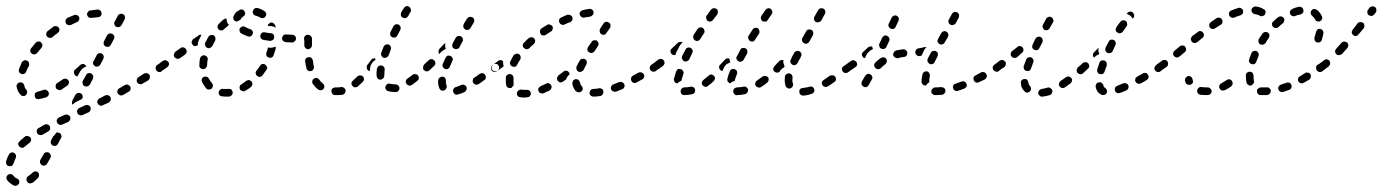

<svg xmlns="http://www.w3.org/2000/svg" viewBox="-52 -297 4494 624"><path d="M-16 269Q-21 268 -25 270Q-27 272 -29 274Q-30 276 -31 278Q-31 281 -31 283Q-30 286 -29 288Q-25 294 -18 299Q-13 303 -7 306Q-4 307 -2 307Q1 307 3 306Q5 305 7 303Q9 301 10 299Q12 294 10 289Q8 285 3 283Q-4 280 -8 274Q-11 270 -16 269ZM36 279Q35 282 34 284Q34 286 34 289Q35 291 36 293Q39 298 44 299Q49 299 54 297Q63 290 72 281Q75 277 75 272Q75 267 72 263Q68 260 63 260Q58 260 54 264Q47 271 39 276Q37 277 36 279ZM0 212Q0 209 0 207Q-1 205 -3 203Q-4 201 -6 200Q-11 197 -16 199Q-21 201 -23 205Q-29 216 -32 227Q-33 230 -32 232Q-32 235 -31 237Q-30 239 -28 241Q-26 242 -23 243Q-18 244 -14 242Q-9 239 -8 234Q-5 225 -1 217Q0 214 0 212ZM78 232Q80 237 84 240Q89 242 94 241Q99 239 101 235L112 216Q114 212 113 207Q111 202 107 199Q102 197 97 198Q92 199 90 204L79 223Q77 227 78 232ZM49 159Q50 154 47 150Q43 146 38 145Q33 144 29 147Q20 154 12 162Q8 165 7 170Q7 175 11 179Q12 181 14 182Q17 183 19 183Q22 184 24 183Q26 182 28 180Q35 174 44 167Q48 164 49 159ZM113 164Q113 166 113 168Q114 171 116 173Q117 175 119 176Q124 178 129 177Q134 175 136 171L146 152Q148 150 148 147Q148 145 147 142Q147 140 145 138Q144 136 141 135Q139 134 137 134Q134 133 132 134Q131 134 131 134Q131 134 130 135Q128 139 125 142Q123 145 121 146L114 159Q113 161 113 164ZM111 123Q112 118 110 114Q109 111 107 110Q105 108 102 107Q100 107 98 107Q95 107 93 108Q83 114 74 119Q69 121 68 126Q66 131 69 136Q70 138 72 140Q74 141 77 142Q79 142 81 142Q84 142 86 141Q95 136 105 130Q109 128 111 123ZM176 92Q178 87 176 82Q173 77 168 76Q164 74 159 76L139 85Q135 87 133 92Q131 97 134 102Q136 107 141 108Q145 110 150 108L170 99Q174 96 176 92ZM240 65Q241 63 242 61Q243 58 243 56Q243 53 242 51Q239 46 235 45Q230 43 225 45L206 54Q203 55 202 57Q200 59 199 61Q198 64 198 66Q199 69 200 71Q202 76 207 77Q212 79 216 77L236 68Q238 67 240 65ZM305 33Q307 31 308 28Q309 26 308 24Q308 21 307 19Q305 14 300 13Q295 11 290 13L271 23Q269 24 267 26Q266 28 265 30Q264 33 264 35Q264 37 266 40Q268 44 273 46Q278 48 282 45L302 36Q304 35 305 33ZM182 35Q182 33 183 30L193 11Q196 7 201 5Q206 4 210 6Q212 7 214 9Q216 11 216 14Q217 16 217 18Q217 21 215 23L214 25L196 34Q190 37 185 42Q185 42 184 43Q183 43 183 42Q183 41 182 40Q182 38 182 35ZM103 16Q105 14 106 12Q107 10 107 7Q107 5 106 3Q104 -2 99 -4Q95 -7 90 -5Q79 -1 70 1Q68 1 66 3Q64 4 62 6Q61 8 61 11Q60 13 61 16Q61 18 62 20Q64 22 66 24Q68 25 70 25Q73 26 75 25Q86 23 99 19Q101 18 103 16ZM19 14Q21 15 23 15Q26 15 28 15Q30 14 32 12Q36 9 36 3Q37 -2 33 -6Q28 -11 27 -20Q25 -25 21 -28Q17 -30 12 -29Q9 -29 7 -27Q5 -26 4 -24Q2 -22 2 -19Q2 -17 2 -15Q5 1 15 11Q16 13 19 14ZM372 -6Q374 -11 371 -16Q370 -18 368 -19Q366 -21 364 -22Q361 -22 359 -22Q357 -22 354 -21L336 -10Q331 -8 330 -3Q328 2 331 7Q332 9 334 10Q336 12 338 13Q340 13 343 13Q345 13 348 12L366 1Q371 -1 372 -6ZM172 -27Q173 -32 170 -36Q168 -38 166 -40Q164 -41 162 -41Q159 -42 157 -41Q154 -41 152 -39Q143 -33 134 -27Q130 -25 129 -20Q128 -14 130 -10Q133 -6 138 -5Q143 -3 148 -6Q157 -12 167 -19Q171 -22 172 -27ZM216 -29Q216 -27 217 -25Q217 -22 219 -20Q220 -18 223 -17Q227 -15 232 -16Q237 -18 240 -22L250 -41Q251 -43 251 -46Q251 -48 251 -51Q250 -53 248 -55Q247 -57 244 -58Q240 -61 235 -59Q230 -58 228 -53L217 -34Q216 -32 216 -29ZM435 -44Q436 -49 434 -54Q432 -56 430 -57Q428 -59 426 -59Q423 -60 421 -59Q418 -59 416 -58Q407 -52 398 -46Q394 -44 393 -39Q391 -34 394 -29Q395 -27 397 -26Q399 -24 402 -24Q404 -23 407 -23Q409 -24 411 -25Q421 -31 430 -36Q434 -39 435 -44ZM216 -74Q221 -78 228 -81Q229 -81 229 -81Q229 -82 228 -83Q227 -84 226 -85Q223 -89 217 -89Q212 -89 209 -86Q201 -78 192 -71Q191 -69 189 -67Q188 -65 188 -62Q188 -60 189 -58Q190 -55 191 -53Q193 -51 195 -50Q197 -49 200 -49L208 -64Q211 -69 216 -74ZM9 -68Q9 -65 10 -63Q11 -61 13 -59Q15 -58 17 -57Q22 -55 26 -57Q31 -59 33 -64Q36 -73 42 -83Q43 -85 43 -88Q43 -90 42 -93Q42 -95 40 -97Q38 -99 36 -100Q32 -102 27 -101Q22 -99 19 -95Q14 -83 10 -73Q9 -70 9 -68ZM480 -75Q481 -80 478 -84Q477 -86 475 -88Q473 -89 470 -89Q468 -90 465 -89Q463 -89 461 -87L459 -86Q454 -83 454 -78Q453 -73 456 -68Q457 -66 459 -65Q461 -64 464 -63Q466 -63 469 -63Q471 -64 473 -65L475 -67Q479 -70 480 -75ZM250 -94Q250 -91 251 -89Q251 -87 253 -85Q255 -83 257 -82Q261 -79 266 -81Q271 -82 274 -87L284 -106Q285 -108 285 -110Q285 -113 285 -115Q284 -118 282 -120Q281 -121 279 -123Q274 -125 269 -124Q264 -122 262 -117L252 -98Q251 -96 250 -94ZM46 -131Q47 -126 51 -123Q53 -121 55 -121Q58 -120 60 -120Q63 -121 65 -122Q67 -123 69 -125Q75 -133 83 -142Q84 -143 85 -146Q86 -148 86 -151Q86 -153 84 -155Q83 -158 82 -159Q78 -163 73 -162Q67 -162 64 -158Q56 -149 49 -140Q46 -136 46 -131ZM285 -153Q287 -148 291 -146Q293 -145 296 -145Q298 -144 301 -145Q303 -146 305 -147Q307 -149 308 -151L318 -170Q321 -175 319 -180Q318 -184 313 -187Q311 -188 308 -188Q306 -189 304 -188Q301 -187 299 -186Q297 -184 296 -182L286 -163Q284 -158 285 -153ZM98 -187Q98 -182 101 -178Q103 -176 105 -175Q107 -174 110 -174Q112 -174 115 -174Q117 -175 119 -177Q127 -184 136 -190Q140 -193 141 -198Q142 -203 139 -207Q135 -212 130 -212Q125 -213 121 -210Q112 -203 103 -196Q99 -193 98 -187ZM319 -223Q319 -220 320 -218Q320 -215 322 -213Q323 -211 326 -210Q330 -208 335 -209Q340 -211 343 -215L353 -234Q354 -236 354 -239Q355 -241 354 -243Q353 -246 352 -248Q350 -250 348 -251Q346 -252 343 -252Q341 -253 339 -252Q336 -251 334 -250Q332 -248 331 -246L321 -227Q319 -225 319 -223ZM161 -231Q160 -226 162 -222Q164 -217 169 -216Q174 -214 179 -216Q188 -221 198 -225Q203 -227 205 -232Q207 -237 205 -242Q203 -246 198 -248Q193 -250 189 -248Q178 -244 167 -239Q163 -236 161 -231ZM237 -262Q235 -260 234 -258Q232 -256 231 -254Q231 -252 231 -249Q232 -244 236 -241Q240 -238 246 -239Q256 -240 266 -241Q272 -241 275 -245Q279 -249 278 -254Q278 -256 277 -259Q276 -261 274 -263Q273 -264 270 -265Q268 -266 265 -266Q254 -265 242 -263Q239 -263 237 -262Z M693 17Q696 16 698 15Q700 14 701 12Q703 10 704 8Q704 5 704 3Q704 -2 700 -6Q695 -9 690 -8Q686 -8 682 -8Q677 -8 673 -8Q670 -9 668 -8Q666 -7 664 -6Q662 -4 660 -2Q659 0 659 2Q658 8 661 12Q665 16 670 16Q676 17 682 17Q688 17 693 17ZM768 -23Q769 -28 766 -32Q764 -34 762 -35Q760 -36 757 -37Q755 -37 753 -36Q750 -36 748 -34Q740 -28 733 -23Q730 -22 729 -20Q727 -18 727 -16Q726 -13 727 -11Q727 -8 728 -6Q731 -2 736 -1Q741 1 745 -2Q755 -7 763 -14Q768 -18 768 -23ZM627 -6Q632 -6 636 -9Q639 -13 640 -18Q640 -23 637 -27Q631 -33 627 -41Q625 -46 620 -47Q615 -49 610 -47Q608 -46 606 -44Q605 -42 604 -40Q603 -37 603 -35Q604 -32 605 -30Q610 -19 618 -10Q621 -6 627 -6ZM816 -79Q814 -84 810 -87Q808 -88 806 -89Q803 -89 801 -89Q798 -88 796 -87Q794 -85 793 -83Q788 -75 782 -68Q778 -63 779 -58Q780 -53 784 -50Q786 -48 788 -48Q790 -47 793 -47Q795 -48 798 -49Q800 -50 801 -52Q808 -61 814 -70Q817 -74 816 -79ZM497 -87Q498 -92 495 -96Q493 -98 491 -99Q489 -101 487 -101Q484 -102 482 -101Q479 -100 477 -99Q467 -91 461 -87Q459 -86 457 -84Q456 -82 456 -79Q455 -77 456 -74Q456 -72 458 -70Q461 -66 466 -65Q471 -64 475 -67Q481 -71 492 -79Q496 -82 497 -87ZM599 -76Q602 -73 607 -72Q612 -72 616 -75Q620 -79 621 -84Q621 -93 623 -103Q624 -108 621 -112Q618 -116 613 -117Q611 -118 608 -117Q606 -117 604 -115Q602 -114 600 -112Q599 -110 598 -107Q596 -97 596 -86Q595 -80 599 -76ZM553 -124Q554 -126 555 -128Q555 -131 554 -133Q554 -136 552 -138Q549 -142 544 -143Q539 -144 535 -141L518 -129Q516 -127 515 -125Q514 -123 513 -120Q513 -118 513 -116Q514 -113 515 -111Q517 -109 519 -108Q521 -106 524 -106Q526 -106 529 -106Q531 -107 533 -108L550 -120Q552 -122 553 -124ZM844 -142Q844 -144 843 -146Q840 -144 836 -143Q830 -141 823 -142Q821 -142 819 -143Q817 -134 814 -126Q813 -123 813 -121Q813 -119 814 -116Q815 -114 817 -112Q819 -111 822 -110Q826 -108 831 -110Q836 -113 837 -117Q841 -128 844 -138Q844 -140 844 -142ZM615 -149Q616 -144 621 -142Q626 -139 630 -141Q635 -143 638 -147Q642 -156 647 -164Q649 -169 648 -174Q647 -179 643 -182Q638 -184 633 -183Q628 -182 625 -177Q620 -168 615 -158Q613 -154 615 -149ZM581 -147Q576 -148 573 -153Q572 -155 571 -157Q571 -159 571 -162Q571 -164 573 -166Q574 -169 576 -170L591 -180L593 -182Q595 -183 598 -184Q600 -184 603 -184Q599 -176 595 -168Q592 -162 591 -155Q591 -153 591 -150Q586 -147 581 -147ZM958 -162Q961 -166 962 -171Q962 -173 961 -176Q960 -178 958 -180Q956 -182 954 -183Q952 -183 949 -184H948Q943 -184 939 -180Q936 -176 936 -171Q936 -169 937 -166Q938 -164 939 -162Q941 -160 943 -159Q946 -159 948 -159H949Q954 -158 958 -162ZM902 -160Q904 -161 906 -163Q908 -164 909 -167Q910 -169 910 -171Q910 -177 907 -180Q903 -184 898 -184L878 -185Q875 -185 873 -185Q871 -184 869 -182Q867 -180 866 -178Q865 -176 865 -173Q864 -168 868 -164Q871 -161 877 -160L897 -159Q900 -159 902 -160ZM830 -165Q833 -166 835 -167Q837 -169 838 -171Q839 -173 839 -175Q840 -181 837 -185Q833 -189 828 -189Q818 -190 808 -192Q803 -193 799 -190Q795 -187 794 -181Q794 -179 794 -177Q795 -174 796 -172Q798 -170 800 -169Q802 -168 805 -167Q815 -166 825 -164Q828 -164 830 -165ZM763 -179Q768 -182 769 -187Q770 -189 770 -192Q770 -194 769 -196Q767 -198 766 -200Q764 -202 761 -202Q751 -206 744 -210Q740 -212 735 -211Q730 -209 727 -204Q725 -200 727 -195Q728 -190 733 -188Q742 -183 753 -179Q758 -177 763 -179ZM655 -210Q655 -205 658 -202Q662 -198 667 -198Q672 -198 676 -202Q683 -208 690 -214Q691 -215 691 -215Q692 -216 692 -216Q688 -220 686 -225Q684 -231 684 -237Q681 -237 679 -236Q676 -235 675 -234Q666 -227 659 -219Q655 -216 655 -210ZM822 -220Q824 -222 826 -223Q831 -225 836 -222Q840 -220 842 -215Q844 -211 845 -207Q844 -207 843 -208Q837 -211 831 -212Q824 -212 818 -213Q818 -214 819 -215Q819 -216 819 -216Q820 -219 822 -220ZM707 -234Q705 -239 707 -244Q710 -251 715 -257Q720 -261 727 -265Q731 -267 736 -266Q741 -264 743 -259Q745 -257 745 -255Q745 -252 744 -250Q743 -247 742 -246Q740 -244 738 -243Q732 -239 730 -234Q730 -234 729 -233Q729 -233 729 -232Q729 -232 728 -232Q723 -230 718 -227Q717 -227 716 -227Q715 -227 714 -228Q709 -229 707 -234ZM775 -269Q771 -266 770 -261Q768 -256 771 -252Q774 -247 779 -246Q787 -244 794 -240Q796 -239 798 -238Q801 -238 803 -238Q806 -239 808 -240Q810 -242 811 -244Q813 -246 813 -248Q813 -251 813 -253Q812 -256 811 -258Q809 -260 807 -261Q797 -268 785 -271Q779 -272 775 -269Z M1061 11Q1064 10 1066 9Q1068 7 1069 5Q1070 3 1071 1Q1071 -2 1071 -4Q1070 -9 1065 -12Q1061 -15 1056 -14Q1051 -13 1047 -13Q1042 -13 1038 -13Q1036 -13 1033 -12Q1031 -11 1029 -10Q1027 -8 1026 -6Q1025 -4 1025 -1Q1025 4 1028 8Q1031 12 1037 12Q1041 12 1047 12Q1054 12 1061 11ZM1464 -5Q1466 -10 1464 -15Q1462 -19 1457 -21Q1452 -23 1447 -21Q1437 -16 1429 -14Q1427 -13 1425 -12Q1423 -10 1422 -8Q1421 -6 1420 -3Q1420 -1 1421 1Q1422 6 1426 9Q1431 12 1436 10Q1446 8 1458 2Q1462 0 1464 -5ZM1229 2Q1229 3 1229 2Q1232 2 1235 2Q1238 2 1240 1Q1242 -1 1243 -2Q1245 -4 1246 -7Q1246 -9 1246 -12Q1246 -14 1245 -16Q1243 -19 1241 -20Q1240 -22 1237 -22Q1235 -23 1232 -23Q1231 -23 1230 -23Q1222 -23 1216 -25Q1211 -26 1207 -24Q1202 -21 1201 -16Q1199 -11 1202 -7Q1204 -2 1209 -1Q1218 2 1229 2Q1229 2 1229 2ZM1383 -3Q1378 -5 1376 -10Q1371 -21 1372 -37Q1373 -42 1377 -45Q1381 -48 1386 -48Q1388 -48 1390 -47Q1393 -46 1394 -44Q1396 -42 1397 -39Q1397 -37 1397 -35Q1397 -25 1399 -20Q1399 -19 1400 -17Q1400 -16 1400 -14Q1399 -12 1398 -9Q1397 -7 1396 -6Q1394 -4 1393 -4Q1388 -1 1383 -3ZM987 -4Q989 -3 991 -4Q994 -4 996 -5Q998 -7 1000 -9Q1003 -13 1002 -18Q1001 -23 997 -26Q990 -31 985 -39Q982 -43 977 -44Q972 -44 968 -41Q963 -38 963 -33Q962 -28 965 -24Q972 -14 982 -6Q984 -5 987 -4ZM1130 -35Q1131 -37 1131 -40Q1131 -42 1130 -45Q1129 -47 1127 -49Q1124 -52 1118 -52Q1113 -52 1110 -49Q1102 -41 1095 -35Q1091 -32 1090 -27Q1090 -22 1093 -18Q1095 -16 1097 -15Q1099 -13 1102 -13Q1104 -13 1107 -14Q1109 -14 1111 -16Q1119 -23 1127 -31Q1129 -33 1130 -35ZM1308 -38Q1309 -40 1309 -42Q1309 -45 1309 -47Q1308 -50 1306 -52Q1303 -56 1298 -56Q1293 -57 1289 -54Q1280 -47 1273 -42Q1268 -39 1267 -34Q1266 -29 1269 -24Q1271 -22 1273 -21Q1275 -19 1277 -19Q1280 -19 1282 -19Q1285 -20 1287 -21Q1295 -27 1304 -34Q1306 -36 1308 -38ZM1525 -39Q1526 -41 1527 -44Q1527 -46 1527 -49Q1526 -51 1525 -53Q1522 -58 1517 -59Q1512 -60 1507 -57Q1498 -50 1490 -45Q1488 -44 1486 -42Q1485 -40 1485 -37Q1484 -35 1484 -32Q1485 -30 1486 -28Q1489 -23 1494 -22Q1499 -21 1504 -24Q1512 -29 1521 -36Q1523 -37 1525 -39ZM1176 -41Q1180 -38 1186 -38Q1188 -39 1190 -40Q1192 -41 1194 -43Q1196 -45 1196 -47Q1197 -49 1197 -52Q1197 -60 1198 -70Q1199 -75 1196 -79Q1192 -84 1187 -84Q1185 -85 1182 -84Q1180 -83 1178 -82Q1176 -80 1175 -78Q1174 -76 1173 -74Q1171 -61 1172 -50Q1173 -45 1176 -41ZM1570 -75Q1571 -80 1568 -84Q1567 -86 1565 -88Q1563 -89 1560 -89Q1558 -90 1555 -89Q1553 -89 1551 -87L1549 -86Q1545 -83 1544 -78Q1543 -73 1546 -68Q1547 -66 1549 -65Q1552 -64 1554 -63Q1557 -63 1559 -63Q1561 -64 1563 -65L1565 -67Q1569 -70 1570 -75ZM1363 -92Q1363 -97 1359 -101Q1357 -103 1355 -104Q1353 -105 1350 -105Q1348 -105 1345 -104Q1343 -103 1341 -101Q1334 -94 1326 -87Q1325 -85 1324 -83Q1323 -80 1323 -78Q1323 -75 1323 -73Q1324 -71 1326 -69Q1330 -65 1335 -65Q1340 -65 1344 -69Q1351 -76 1359 -83Q1363 -87 1363 -92ZM945 -71Q947 -69 949 -68Q951 -66 953 -66Q956 -65 958 -66Q961 -66 963 -68Q965 -69 966 -71Q968 -73 968 -76Q969 -78 968 -81Q966 -90 965 -100Q964 -103 963 -105Q962 -107 960 -109Q958 -110 956 -111Q953 -112 951 -111Q946 -111 942 -107Q939 -103 940 -97Q941 -86 944 -76Q944 -73 945 -71ZM1155 -89Q1159 -95 1164 -100Q1167 -101 1169 -103Q1168 -105 1167 -106Q1167 -107 1167 -107Q1166 -108 1165 -108Q1164 -108 1163 -107Q1160 -107 1158 -106Q1156 -105 1155 -103Q1148 -94 1142 -86Q1139 -82 1140 -77Q1140 -72 1144 -68Q1145 -68 1147 -67Q1148 -66 1150 -66Q1150 -71 1151 -77Q1152 -83 1155 -89ZM1386 -85Q1386 -82 1387 -80Q1388 -77 1390 -76Q1392 -74 1394 -73Q1399 -71 1403 -73Q1408 -75 1410 -80Q1414 -89 1418 -99Q1421 -103 1419 -108Q1417 -113 1412 -115Q1410 -116 1407 -116Q1405 -117 1403 -116Q1400 -115 1399 -113Q1397 -111 1396 -109Q1391 -99 1387 -89Q1386 -87 1386 -85ZM1188 -116Q1190 -111 1195 -109Q1197 -109 1199 -109Q1202 -109 1204 -110Q1206 -111 1208 -113Q1210 -114 1211 -117Q1214 -126 1218 -136Q1220 -141 1218 -145Q1216 -150 1212 -152Q1207 -154 1202 -152Q1197 -150 1195 -146Q1191 -135 1187 -125Q1185 -121 1188 -116ZM1390 -153Q1391 -154 1393 -155Q1394 -156 1396 -157Q1396 -155 1395 -154Q1394 -147 1396 -140Q1397 -139 1397 -138Q1396 -137 1395 -137Q1388 -134 1383 -129Q1379 -126 1376 -121Q1373 -124 1373 -129Q1373 -134 1376 -138Q1383 -145 1390 -153ZM1418 -146Q1419 -141 1424 -139Q1429 -136 1434 -138Q1439 -139 1441 -143L1451 -162Q1454 -166 1452 -171Q1451 -176 1446 -179Q1442 -181 1437 -180Q1432 -179 1429 -174L1419 -156Q1417 -151 1418 -146ZM941 -141Q944 -137 949 -137Q952 -137 954 -138Q956 -139 958 -141Q960 -143 961 -145Q962 -148 962 -150Q962 -160 962 -171Q962 -176 958 -180Q954 -184 949 -184Q944 -184 940 -180Q937 -176 937 -171Q937 -159 937 -150Q937 -144 941 -141ZM1216 -188Q1216 -185 1216 -183Q1217 -181 1219 -179Q1220 -177 1223 -176Q1227 -174 1232 -175Q1237 -177 1239 -181Q1244 -190 1249 -200Q1251 -204 1250 -209Q1248 -214 1244 -217Q1239 -219 1234 -218Q1229 -216 1227 -212Q1222 -202 1217 -193Q1216 -190 1216 -188ZM1454 -214Q1453 -212 1454 -209Q1454 -207 1456 -205Q1457 -203 1460 -201Q1464 -199 1469 -200Q1474 -201 1477 -206L1488 -224Q1490 -228 1489 -233Q1488 -238 1483 -241Q1481 -242 1479 -242Q1476 -243 1474 -242Q1472 -242 1470 -240Q1468 -239 1466 -237L1455 -219Q1454 -216 1454 -214ZM1258 -266Q1258 -267 1258 -267L1261 -271Q1263 -275 1268 -277Q1273 -278 1278 -275Q1282 -272 1283 -267Q1285 -263 1282 -258L1274 -244Q1271 -240 1266 -238Q1261 -237 1257 -240Q1254 -241 1253 -243Q1251 -245 1251 -247Q1250 -250 1251 -252Q1251 -255 1252 -257L1257 -265Q1257 -266 1258 -266Z M1662 19Q1664 19 1667 18Q1669 17 1670 15Q1672 13 1673 11Q1674 9 1673 6Q1673 1 1669 -2Q1665 -6 1660 -5Q1656 -5 1653 -5Q1647 -5 1642 -6Q1637 -6 1633 -3Q1629 0 1628 5Q1628 8 1628 10Q1629 13 1631 15Q1632 16 1634 18Q1637 19 1639 19Q1645 20 1653 20Q1657 20 1662 19ZM1907 9Q1910 5 1909 0Q1909 -2 1908 -4Q1906 -7 1904 -8Q1902 -9 1900 -10Q1897 -11 1895 -10Q1885 -8 1876 -8Q1874 -8 1871 -7Q1869 -6 1867 -4Q1866 -2 1865 0Q1864 3 1864 5Q1864 10 1868 14Q1872 17 1877 17Q1888 17 1899 15Q1904 14 1907 9ZM1740 -11Q1742 -16 1739 -20Q1738 -22 1736 -24Q1734 -25 1732 -26Q1730 -27 1727 -27Q1725 -26 1723 -25Q1714 -21 1705 -17Q1703 -16 1701 -14Q1699 -12 1698 -10Q1697 -8 1697 -5Q1697 -3 1698 -1Q1700 4 1705 6Q1710 8 1715 6Q1724 2 1734 -3Q1739 -6 1740 -11ZM1820 0Q1822 1 1825 2Q1827 3 1829 3Q1832 3 1834 2Q1836 1 1838 0Q1842 -4 1842 -9Q1842 -14 1838 -18Q1834 -22 1833 -29Q1833 -31 1831 -33Q1830 -36 1828 -37Q1826 -39 1824 -39Q1822 -40 1819 -40Q1817 -39 1814 -38Q1812 -37 1811 -35Q1809 -33 1809 -31Q1808 -28 1808 -26Q1809 -18 1812 -12Q1815 -5 1820 0ZM1977 -14Q1979 -18 1977 -23Q1976 -26 1974 -27Q1972 -29 1970 -30Q1968 -31 1965 -31Q1963 -31 1960 -30Q1951 -26 1942 -23Q1939 -22 1937 -20Q1936 -19 1935 -17Q1934 -14 1933 -12Q1933 -9 1934 -7Q1936 -2 1941 0Q1945 2 1950 1Q1960 -3 1970 -7Q1975 -9 1977 -14ZM1598 -13Q1593 -16 1593 -21Q1592 -27 1592 -34Q1592 -39 1592 -45Q1592 -50 1596 -53Q1600 -57 1605 -56Q1611 -56 1614 -52Q1617 -48 1617 -43Q1617 -38 1617 -34Q1617 -29 1617 -25Q1618 -24 1617 -22Q1617 -21 1617 -19Q1613 -16 1611 -12Q1610 -12 1609 -11Q1608 -11 1607 -11Q1602 -10 1598 -13ZM2041 -46Q2043 -51 2040 -56Q2039 -58 2037 -59Q2035 -61 2033 -62Q2030 -62 2028 -62Q2025 -62 2023 -61Q2014 -56 2005 -51Q2001 -49 1999 -44Q1998 -39 2000 -34Q2001 -32 2003 -30Q2005 -29 2007 -28Q2010 -27 2012 -27Q2015 -28 2017 -29Q2026 -34 2035 -39Q2040 -41 2041 -46ZM1769 -29Q1764 -30 1761 -34Q1759 -36 1759 -39Q1758 -41 1758 -43Q1759 -46 1760 -48Q1761 -50 1763 -52Q1771 -58 1779 -64Q1783 -68 1788 -67Q1793 -67 1796 -63Q1798 -61 1799 -59Q1799 -57 1799 -55Q1796 -53 1793 -49Q1789 -44 1788 -39Q1783 -35 1778 -32Q1774 -29 1769 -29ZM1821 -76Q1821 -74 1822 -72Q1822 -69 1824 -67Q1826 -66 1828 -64Q1833 -62 1837 -64Q1842 -66 1845 -70Q1848 -78 1854 -88Q1856 -92 1855 -97Q1854 -102 1849 -105Q1845 -107 1840 -106Q1835 -105 1832 -100Q1826 -90 1822 -81Q1821 -79 1821 -76ZM2085 -75Q2086 -80 2083 -84Q2080 -88 2075 -89Q2070 -90 2066 -87H2065Q2061 -84 2060 -79Q2059 -73 2062 -69Q2063 -67 2065 -66Q2067 -65 2070 -64Q2072 -64 2075 -64Q2077 -65 2079 -66L2080 -67Q2084 -70 2085 -75ZM1565 -67Q1561 -64 1556 -65Q1551 -66 1548 -70Q1545 -74 1546 -79Q1547 -84 1551 -87Q1558 -92 1567 -99Q1569 -101 1571 -101Q1574 -102 1576 -102Q1578 -101 1580 -100Q1582 -99 1583 -98Q1583 -96 1583 -95Q1583 -88 1585 -82Q1584 -81 1583 -80Q1583 -80 1582 -79Q1572 -72 1565 -67ZM1606 -88Q1608 -83 1613 -81Q1617 -79 1622 -80Q1627 -82 1629 -87Q1633 -95 1639 -104Q1641 -108 1640 -113Q1639 -118 1635 -121Q1630 -124 1625 -122Q1620 -121 1617 -117Q1611 -107 1607 -98Q1604 -93 1606 -88ZM1857 -139Q1857 -137 1857 -134Q1858 -132 1859 -130Q1861 -128 1863 -127Q1867 -124 1872 -125Q1877 -126 1880 -130L1891 -147Q1893 -149 1893 -152Q1894 -154 1893 -157Q1893 -159 1891 -161Q1890 -163 1888 -165Q1884 -167 1878 -166Q1873 -165 1871 -161L1859 -144Q1858 -142 1857 -139ZM1647 -149Q1647 -144 1651 -141Q1655 -137 1660 -137Q1665 -137 1669 -141Q1675 -148 1683 -154Q1687 -158 1687 -163Q1688 -168 1684 -172Q1681 -176 1676 -176Q1670 -176 1666 -173Q1658 -166 1651 -158Q1647 -155 1647 -149ZM1703 -197Q1702 -192 1705 -187Q1707 -183 1712 -182Q1718 -181 1722 -184Q1730 -189 1739 -195Q1743 -197 1744 -202Q1746 -207 1743 -212Q1740 -216 1735 -217Q1730 -219 1726 -216Q1717 -211 1708 -205Q1704 -202 1703 -197ZM1897 -194Q1898 -189 1902 -186Q1904 -185 1907 -184Q1909 -184 1912 -184Q1914 -185 1916 -186Q1918 -188 1919 -190Q1925 -199 1931 -207Q1932 -209 1932 -212Q1933 -214 1932 -217Q1931 -219 1930 -221Q1929 -223 1926 -224Q1922 -227 1917 -226Q1912 -225 1909 -220Q1904 -212 1898 -203Q1896 -199 1897 -194ZM1765 -233Q1764 -228 1766 -224Q1768 -219 1773 -217Q1778 -215 1782 -217Q1792 -222 1801 -225Q1806 -227 1808 -232Q1810 -237 1808 -242Q1806 -246 1801 -248Q1796 -250 1791 -249Q1782 -245 1772 -240Q1767 -238 1765 -233ZM1834 -259Q1831 -255 1832 -250Q1833 -247 1834 -245Q1836 -243 1838 -242Q1840 -240 1842 -240Q1845 -239 1847 -240Q1857 -242 1866 -243Q1871 -244 1874 -248Q1878 -252 1877 -257Q1877 -262 1873 -265Q1869 -269 1863 -268Q1853 -267 1842 -264Q1837 -263 1834 -259Z M2590 6Q2592 5 2593 2Q2594 0 2595 -2Q2595 -5 2594 -7Q2593 -12 2588 -15Q2583 -17 2579 -15Q2567 -12 2557 -11Q2552 -11 2548 -7Q2545 -3 2546 2Q2546 5 2547 7Q2548 9 2550 11Q2552 12 2554 13Q2557 14 2559 14Q2572 13 2586 8Q2588 8 2590 6ZM2377 3Q2380 -1 2379 -6Q2378 -9 2377 -11Q2375 -13 2373 -14Q2371 -15 2368 -16Q2366 -16 2363 -15Q2353 -13 2343 -13Q2338 -12 2334 -9Q2331 -5 2331 0Q2331 3 2332 5Q2333 7 2335 9Q2337 11 2339 12Q2341 13 2344 12Q2356 12 2369 9Q2374 8 2377 3ZM2206 3Q2208 -1 2207 -6Q2206 -9 2205 -11Q2203 -13 2201 -14Q2199 -15 2197 -15Q2194 -16 2192 -15Q2182 -13 2172 -13Q2167 -13 2163 -9Q2160 -5 2160 0Q2160 2 2161 5Q2161 7 2163 9Q2165 10 2167 11Q2170 12 2172 12Q2185 12 2198 9Q2203 8 2206 3ZM2504 -13Q2506 -12 2508 -11Q2510 -9 2512 -9Q2515 -9 2517 -10Q2522 -12 2524 -16Q2527 -21 2525 -26Q2522 -33 2524 -45Q2524 -47 2523 -50Q2523 -52 2521 -54Q2520 -56 2517 -57Q2515 -58 2513 -59Q2508 -59 2504 -56Q2499 -53 2499 -48Q2497 -31 2501 -18Q2502 -15 2504 -13ZM2446 -36Q2447 -42 2444 -46Q2442 -48 2440 -49Q2438 -50 2435 -50Q2433 -51 2430 -50Q2428 -49 2426 -48Q2417 -41 2408 -35Q2406 -34 2405 -32Q2403 -30 2403 -28Q2402 -25 2402 -23Q2403 -20 2404 -18Q2407 -14 2412 -13Q2417 -11 2421 -14Q2431 -20 2441 -28Q2445 -31 2446 -36ZM2665 -38Q2665 -43 2663 -47Q2660 -52 2655 -52Q2649 -53 2645 -51Q2634 -43 2625 -37Q2621 -35 2619 -30Q2618 -25 2621 -20Q2622 -18 2624 -17Q2626 -15 2629 -15Q2631 -14 2633 -14Q2636 -15 2638 -16Q2648 -22 2659 -30Q2664 -33 2665 -38ZM2270 -37Q2271 -39 2272 -42Q2272 -44 2271 -46Q2270 -49 2268 -51Q2265 -54 2260 -55Q2255 -55 2251 -51Q2242 -44 2234 -37Q2230 -34 2229 -29Q2228 -24 2231 -20Q2233 -18 2235 -17Q2237 -15 2240 -15Q2242 -15 2245 -15Q2247 -16 2249 -18Q2258 -24 2267 -33Q2269 -35 2270 -37ZM2143 -28Q2141 -30 2140 -32Q2139 -34 2138 -37Q2138 -39 2138 -42Q2139 -42 2139 -43Q2142 -54 2145 -64Q2147 -69 2151 -72Q2156 -74 2161 -72Q2163 -72 2165 -70Q2167 -68 2168 -66Q2169 -64 2170 -61Q2170 -59 2169 -57Q2166 -47 2163 -37Q2163 -36 2163 -36Q2163 -35 2162 -35Q2162 -34 2162 -34Q2161 -33 2159 -33Q2153 -30 2149 -26Q2148 -26 2148 -26Q2148 -26 2148 -26Q2145 -27 2143 -28ZM2312 -37Q2311 -39 2312 -41Q2314 -52 2320 -65Q2320 -67 2322 -69Q2324 -71 2326 -72Q2328 -73 2331 -73Q2333 -73 2336 -72Q2341 -70 2343 -66Q2345 -61 2343 -56Q2338 -44 2336 -35Q2336 -35 2336 -35Q2336 -34 2336 -34Q2333 -33 2330 -32Q2325 -30 2321 -26Q2318 -27 2316 -29Q2315 -30 2313 -32Q2312 -34 2312 -37ZM2715 -70Q2716 -72 2716 -75Q2717 -77 2716 -80Q2716 -82 2714 -84Q2711 -88 2706 -89Q2701 -90 2697 -87L2690 -82Q2688 -81 2686 -79Q2685 -77 2684 -74Q2684 -72 2685 -69Q2685 -67 2687 -65Q2690 -60 2695 -60Q2700 -59 2704 -62L2711 -67Q2713 -68 2715 -70ZM2469 -62Q2466 -63 2465 -64Q2461 -68 2461 -73Q2461 -78 2465 -82Q2472 -90 2480 -98Q2482 -100 2484 -101Q2487 -102 2489 -102Q2490 -102 2492 -102Q2493 -102 2494 -102Q2494 -101 2494 -101Q2493 -93 2496 -87Q2497 -83 2498 -81Q2496 -79 2495 -77Q2492 -76 2490 -74Q2484 -69 2481 -63H2480Q2479 -62 2477 -61Q2475 -61 2473 -61Q2471 -61 2469 -62ZM2108 -92Q2108 -97 2105 -101Q2102 -105 2097 -106Q2092 -106 2087 -103Q2076 -94 2066 -87Q2062 -84 2061 -79Q2060 -74 2063 -70Q2066 -66 2071 -65Q2076 -64 2080 -67Q2091 -74 2103 -83Q2107 -87 2108 -92ZM2305 -84Q2310 -90 2317 -92Q2319 -94 2322 -94Q2321 -96 2320 -98Q2319 -102 2319 -106Q2315 -108 2311 -107Q2307 -107 2305 -104Q2297 -95 2289 -87Q2285 -84 2285 -79Q2285 -73 2289 -70Q2290 -68 2292 -67Q2294 -67 2296 -66Q2297 -70 2299 -73Q2301 -79 2305 -84ZM2518 -103Q2515 -99 2517 -94Q2519 -89 2523 -87Q2525 -85 2528 -85Q2530 -85 2533 -86Q2535 -87 2537 -88Q2539 -90 2540 -92Q2544 -101 2550 -110Q2550 -110 2550 -110Q2550 -111 2550 -111L2551 -114Q2553 -116 2553 -118Q2553 -121 2552 -123Q2552 -125 2550 -127Q2549 -129 2546 -130Q2542 -133 2537 -131Q2532 -130 2529 -125L2528 -123Q2522 -113 2518 -103ZM2341 -110Q2341 -107 2342 -105Q2342 -103 2344 -101Q2346 -99 2348 -98Q2352 -95 2357 -97Q2362 -98 2365 -103Q2370 -112 2376 -123Q2377 -125 2377 -127Q2377 -130 2377 -132Q2376 -135 2375 -137Q2373 -139 2371 -140Q2366 -142 2361 -141Q2356 -140 2354 -135Q2348 -124 2343 -114Q2341 -112 2341 -110ZM2165 -105Q2167 -101 2171 -98Q2176 -96 2181 -98Q2186 -100 2188 -104Q2193 -114 2198 -125Q2200 -129 2199 -134Q2197 -139 2193 -141Q2188 -144 2183 -142Q2178 -141 2176 -136Q2170 -125 2165 -115Q2163 -110 2165 -105ZM2164 -157Q2165 -158 2167 -159Q2163 -161 2159 -161Q2154 -161 2151 -158Q2141 -148 2131 -139Q2127 -136 2127 -131Q2127 -126 2130 -122Q2132 -120 2134 -119Q2136 -118 2139 -118Q2140 -117 2141 -118Q2142 -118 2143 -118Q2144 -121 2145 -125Q2150 -135 2156 -146Q2159 -152 2164 -157ZM2555 -164Q2556 -159 2561 -157Q2565 -154 2570 -155Q2575 -157 2578 -161L2590 -183Q2591 -185 2591 -188Q2591 -190 2591 -192Q2590 -195 2589 -197Q2587 -199 2585 -200Q2580 -202 2575 -201Q2570 -200 2568 -195L2556 -174Q2553 -169 2555 -164ZM2380 -172Q2381 -167 2385 -164Q2390 -161 2395 -162Q2400 -164 2402 -168L2415 -188Q2417 -192 2416 -197Q2415 -202 2411 -205Q2406 -208 2401 -206Q2396 -205 2394 -201L2381 -181Q2378 -177 2380 -172ZM2201 -174Q2202 -169 2206 -166Q2211 -163 2216 -164Q2221 -166 2224 -170Q2229 -179 2236 -189Q2239 -193 2237 -199Q2236 -204 2232 -206Q2228 -209 2223 -208Q2218 -207 2215 -203Q2208 -193 2202 -183Q2200 -179 2201 -174ZM2593 -238Q2593 -236 2594 -233Q2594 -231 2596 -229Q2597 -227 2599 -226Q2604 -223 2609 -225Q2614 -226 2617 -230L2629 -252Q2630 -254 2630 -256Q2631 -259 2630 -261Q2629 -264 2628 -266Q2626 -268 2624 -269Q2620 -271 2615 -270Q2610 -269 2607 -264L2595 -243Q2594 -241 2593 -238ZM2421 -236Q2422 -231 2426 -228Q2428 -227 2431 -227Q2433 -226 2436 -227Q2438 -227 2440 -228Q2442 -230 2443 -232L2456 -251Q2459 -255 2458 -260Q2457 -265 2453 -268Q2449 -271 2444 -270Q2439 -269 2436 -265L2423 -246Q2420 -241 2421 -236ZM2243 -238Q2244 -232 2248 -229Q2250 -228 2252 -227Q2255 -227 2257 -227Q2260 -228 2262 -229Q2264 -230 2265 -232Q2272 -241 2279 -250Q2282 -255 2281 -260Q2281 -265 2277 -268Q2275 -269 2272 -270Q2270 -271 2267 -270Q2265 -270 2263 -269Q2261 -268 2259 -266Q2252 -256 2245 -247Q2242 -243 2243 -238Z M3010 11Q3015 10 3018 6Q3021 2 3021 -3Q3020 -5 3019 -8Q3018 -10 3016 -11Q3014 -13 3011 -13Q3009 -14 3006 -14Q2998 -13 2990 -13Q2989 -13 2988 -13Q2983 -13 2979 -9Q2975 -6 2975 -1Q2975 2 2975 4Q2976 7 2978 8Q2980 10 2982 11Q2984 12 2987 12Q2988 12 2990 12Q2999 12 3010 11ZM3086 -12Q3088 -13 3089 -15Q3090 -18 3090 -20Q3090 -23 3089 -25Q3087 -30 3082 -32Q3078 -34 3073 -32Q3063 -28 3054 -25Q3051 -25 3049 -23Q3048 -21 3046 -19Q3045 -17 3045 -14Q3045 -12 3046 -9Q3047 -5 3052 -2Q3057 0 3062 -2Q3071 -5 3082 -9Q3084 -10 3086 -12ZM2783 -43Q2784 -45 2783 -47Q2782 -50 2781 -52Q2779 -54 2777 -55Q2773 -58 2768 -57Q2763 -55 2760 -51Q2755 -42 2749 -32Q2747 -28 2748 -23Q2750 -18 2755 -15Q2759 -13 2764 -14Q2769 -16 2771 -20Q2777 -30 2781 -38Q2783 -40 2783 -43ZM2947 -23Q2943 -26 2943 -32Q2943 -42 2946 -55Q2947 -60 2951 -63Q2956 -66 2961 -65Q2966 -64 2968 -59Q2971 -55 2970 -50Q2968 -40 2968 -32Q2968 -31 2968 -31Q2968 -30 2968 -29Q2965 -28 2963 -26Q2960 -23 2958 -20Q2958 -19 2957 -19Q2956 -19 2956 -19Q2950 -19 2947 -23ZM3155 -47Q3156 -52 3154 -56Q3151 -61 3147 -62Q3142 -64 3137 -62Q3128 -57 3119 -52Q3114 -50 3112 -45Q3111 -40 3113 -36Q3115 -31 3120 -29Q3125 -27 3130 -30Q3139 -34 3149 -39Q3153 -42 3155 -47ZM3199 -70Q3200 -72 3200 -75Q3201 -77 3200 -80Q3200 -82 3198 -84Q3195 -88 3190 -89Q3185 -90 3181 -87L3180 -86Q3178 -85 3176 -83Q3175 -81 3174 -78Q3174 -76 3175 -73Q3175 -71 3177 -69Q3180 -65 3185 -64Q3190 -63 3194 -66L3195 -67Q3197 -68 3199 -70ZM2732 -82Q2733 -84 2734 -87Q2734 -89 2733 -92Q2733 -94 2731 -96Q2728 -100 2723 -101Q2718 -102 2714 -99L2697 -87Q2695 -86 2693 -84Q2692 -82 2692 -79Q2691 -77 2692 -74Q2692 -72 2694 -70Q2697 -66 2702 -65Q2707 -64 2711 -67L2728 -79Q2730 -80 2732 -82ZM2830 -97Q2831 -102 2828 -106Q2825 -110 2820 -111Q2814 -111 2810 -108Q2801 -102 2793 -94Q2789 -90 2789 -85Q2789 -80 2793 -76Q2797 -72 2802 -72Q2807 -72 2811 -76Q2818 -83 2825 -88Q2829 -91 2830 -97ZM2962 -101Q2962 -98 2963 -96Q2964 -94 2966 -92Q2968 -90 2970 -89Q2975 -87 2979 -89Q2984 -91 2986 -96Q2990 -104 2995 -114Q2997 -119 2996 -124Q2994 -129 2989 -131Q2985 -133 2980 -131Q2975 -130 2973 -125Q2968 -115 2963 -106Q2962 -103 2962 -101ZM2772 -129Q2777 -134 2784 -137Q2784 -137 2785 -137Q2785 -138 2785 -138Q2783 -142 2783 -145Q2779 -147 2776 -146Q2772 -145 2769 -143Q2762 -136 2754 -129Q2750 -126 2749 -121Q2749 -116 2752 -112Q2753 -110 2755 -109Q2757 -108 2759 -108L2764 -119Q2767 -125 2772 -129ZM2894 -116Q2897 -120 2897 -125Q2896 -131 2892 -134Q2888 -137 2883 -137Q2871 -135 2860 -133Q2855 -131 2853 -127Q2850 -122 2851 -117Q2853 -112 2857 -110Q2862 -107 2867 -108Q2876 -111 2885 -112Q2891 -112 2894 -116ZM2959 -144Q2957 -144 2955 -144Q2953 -144 2952 -144Q2943 -141 2933 -140Q2928 -139 2925 -135Q2922 -130 2923 -125Q2923 -123 2924 -121Q2926 -119 2928 -117Q2930 -116 2932 -115Q2934 -114 2937 -115Q2940 -115 2943 -116Q2947 -125 2952 -135Q2955 -140 2959 -144ZM2806 -146Q2807 -141 2812 -139Q2814 -138 2817 -138Q2819 -137 2822 -138Q2824 -139 2826 -141Q2828 -142 2829 -145L2838 -164Q2839 -166 2839 -168Q2839 -171 2838 -173Q2837 -176 2836 -177Q2834 -179 2832 -180Q2829 -181 2827 -182Q2824 -182 2822 -181Q2820 -180 2818 -178Q2816 -177 2815 -174L2806 -155Q2804 -151 2806 -146ZM2995 -161Q2997 -156 3001 -154Q3006 -151 3011 -153Q3016 -154 3018 -159L3029 -177Q3031 -182 3030 -187Q3028 -192 3024 -194Q3022 -195 3019 -196Q3017 -196 3014 -195Q3012 -195 3010 -193Q3008 -191 3007 -189L2997 -171Q2994 -166 2995 -161ZM2836 -211Q2838 -206 2843 -204Q2847 -202 2852 -203Q2857 -205 2859 -210L2868 -229Q2870 -234 2869 -239Q2867 -243 2862 -246Q2857 -248 2853 -246Q2848 -244 2846 -240L2837 -221Q2834 -216 2836 -211ZM3031 -224Q3032 -219 3037 -217Q3041 -214 3046 -216Q3051 -217 3054 -221Q3060 -232 3064 -240Q3065 -242 3065 -245Q3065 -247 3065 -250Q3064 -252 3062 -254Q3061 -256 3059 -257Q3056 -258 3054 -258Q3051 -259 3049 -258Q3047 -257 3045 -256Q3043 -254 3042 -252Q3038 -244 3032 -234Q3029 -229 3031 -224Z M3367 5Q3369 1 3368 -4Q3367 -6 3365 -8Q3364 -10 3361 -11Q3359 -12 3357 -13Q3354 -13 3352 -12Q3342 -9 3334 -8Q3331 -8 3329 -6Q3327 -5 3325 -3Q3324 -1 3323 1Q3322 3 3322 6Q3323 11 3327 14Q3331 18 3336 17Q3347 16 3360 12Q3365 10 3367 5ZM3515 1Q3520 7 3528 11Q3530 12 3533 12Q3535 12 3538 11Q3540 11 3542 9Q3544 7 3545 5Q3547 0 3545 -5Q3543 -9 3539 -12Q3537 -13 3536 -14Q3536 -14 3536 -14Q3536 -14 3536 -15Q3535 -15 3535 -16Q3534 -18 3534 -20Q3533 -23 3531 -25Q3530 -27 3528 -28Q3526 -29 3523 -30Q3521 -30 3518 -29Q3513 -28 3511 -24Q3508 -19 3509 -14Q3510 -9 3512 -5Q3513 -2 3515 1ZM3615 -10Q3617 -15 3615 -20Q3614 -22 3612 -24Q3610 -25 3608 -26Q3606 -27 3603 -27Q3601 -27 3598 -26Q3588 -22 3579 -18Q3574 -16 3572 -12Q3570 -7 3572 -2Q3572 0 3574 2Q3576 4 3578 5Q3580 6 3583 6Q3585 6 3588 5Q3597 2 3608 -3Q3613 -5 3615 -10ZM3278 0Q3281 4 3286 4Q3292 4 3295 0Q3297 -2 3298 -4Q3299 -6 3299 -9Q3299 -11 3298 -13Q3297 -16 3296 -17Q3291 -22 3290 -29Q3290 -34 3286 -38Q3282 -41 3277 -40Q3274 -40 3272 -39Q3270 -38 3268 -36Q3267 -34 3266 -32Q3265 -29 3266 -27Q3266 -19 3269 -12Q3272 -5 3278 0ZM3432 -34Q3433 -39 3430 -43Q3428 -45 3426 -47Q3424 -48 3421 -48Q3419 -49 3417 -48Q3414 -47 3412 -46Q3403 -39 3395 -34Q3391 -31 3390 -26Q3388 -21 3391 -17Q3393 -15 3395 -13Q3397 -12 3399 -11Q3402 -11 3404 -11Q3407 -12 3409 -13Q3418 -19 3427 -26Q3431 -29 3432 -34ZM3678 -40Q3680 -42 3681 -44Q3681 -47 3681 -49Q3681 -52 3679 -54Q3678 -56 3676 -58Q3674 -59 3672 -60Q3669 -60 3667 -60Q3664 -60 3662 -58Q3653 -53 3644 -48Q3642 -47 3640 -45Q3638 -43 3638 -41Q3637 -38 3637 -36Q3637 -33 3639 -31Q3641 -27 3646 -25Q3651 -24 3656 -26Q3665 -31 3675 -37Q3677 -38 3678 -40ZM3514 -67Q3514 -64 3515 -62Q3517 -60 3518 -58Q3520 -57 3523 -56Q3528 -55 3532 -57Q3537 -60 3538 -65Q3541 -74 3545 -84Q3545 -87 3545 -89Q3545 -92 3544 -94Q3543 -96 3541 -98Q3539 -100 3537 -100Q3532 -102 3527 -100Q3523 -98 3521 -93Q3517 -81 3514 -71Q3513 -69 3514 -67ZM3488 -82Q3488 -87 3485 -91Q3483 -93 3481 -94Q3479 -95 3476 -95Q3474 -95 3471 -94Q3469 -94 3467 -92Q3459 -84 3451 -78Q3448 -74 3447 -69Q3447 -64 3450 -60Q3454 -56 3459 -56Q3464 -55 3468 -59Q3476 -66 3484 -74Q3488 -77 3488 -82ZM3726 -70Q3727 -72 3727 -75Q3728 -77 3727 -80Q3727 -82 3725 -84Q3722 -88 3717 -89Q3712 -90 3708 -87L3705 -85Q3701 -82 3700 -77Q3699 -72 3702 -68Q3705 -64 3710 -63Q3715 -62 3719 -65L3722 -67Q3724 -68 3726 -70ZM3217 -88Q3218 -93 3215 -97Q3213 -99 3211 -100Q3209 -101 3207 -102Q3204 -102 3202 -102Q3199 -101 3197 -100Q3189 -93 3180 -87Q3178 -86 3177 -84Q3175 -82 3175 -79Q3174 -77 3175 -74Q3175 -72 3177 -70Q3178 -68 3180 -67Q3182 -65 3185 -65Q3187 -64 3190 -65Q3192 -65 3194 -67Q3203 -73 3212 -79Q3216 -82 3217 -88ZM3276 -73Q3278 -68 3283 -67Q3288 -65 3293 -67Q3298 -70 3299 -75Q3302 -84 3306 -94Q3307 -97 3307 -99Q3307 -102 3306 -104Q3305 -106 3303 -108Q3301 -110 3299 -111Q3297 -111 3294 -111Q3292 -111 3289 -110Q3287 -109 3285 -107Q3284 -106 3283 -103Q3279 -92 3275 -82Q3274 -77 3276 -73ZM3274 -134Q3275 -139 3271 -143Q3270 -145 3268 -146Q3265 -147 3263 -147Q3260 -148 3258 -147Q3256 -146 3254 -144Q3246 -137 3237 -131Q3236 -129 3234 -127Q3233 -125 3233 -122Q3233 -120 3233 -117Q3234 -115 3236 -113Q3239 -109 3244 -109Q3249 -108 3253 -111Q3262 -118 3270 -126Q3274 -129 3274 -134ZM3500 -119Q3500 -124 3504 -127Q3511 -135 3518 -142Q3518 -140 3518 -138Q3517 -131 3520 -124Q3520 -123 3521 -121Q3519 -121 3518 -120Q3511 -117 3506 -112Q3505 -110 3504 -109Q3504 -109 3504 -110Q3504 -110 3504 -110Q3500 -113 3500 -119ZM3540 -137Q3540 -134 3541 -132Q3542 -130 3543 -128Q3545 -126 3547 -125Q3552 -123 3557 -125Q3562 -126 3564 -131Q3568 -140 3573 -150Q3575 -155 3574 -160Q3572 -165 3568 -167Q3563 -169 3558 -168Q3553 -166 3551 -161Q3546 -151 3541 -142Q3540 -139 3540 -137ZM3303 -142Q3305 -137 3310 -135Q3314 -133 3319 -134Q3324 -136 3326 -141Q3331 -150 3336 -160Q3338 -165 3336 -170Q3335 -174 3330 -177Q3325 -179 3321 -177Q3316 -176 3313 -171Q3308 -161 3304 -152Q3302 -147 3303 -142ZM3574 -203Q3574 -201 3574 -198Q3575 -196 3576 -194Q3578 -192 3580 -191Q3584 -188 3589 -189Q3594 -190 3597 -194Q3601 -200 3609 -211Q3611 -213 3611 -215Q3612 -218 3611 -220Q3611 -223 3610 -225Q3609 -227 3607 -229Q3602 -232 3597 -231Q3592 -230 3589 -226Q3580 -215 3576 -208Q3575 -206 3574 -203ZM3337 -208Q3338 -203 3342 -200Q3347 -198 3352 -199Q3357 -201 3359 -205L3370 -224Q3373 -228 3371 -233Q3370 -238 3365 -241Q3361 -244 3356 -242Q3351 -241 3348 -236L3338 -217Q3335 -213 3337 -208ZM3619 -259Q3625 -260 3629 -257Q3631 -255 3632 -253Q3633 -251 3634 -249Q3634 -246 3634 -244Q3633 -241 3632 -239Q3630 -238 3629 -236Q3629 -237 3629 -237Q3625 -243 3620 -247Q3615 -250 3610 -252Q3611 -253 3611 -254Q3614 -258 3619 -259Z M3853 -14Q3848 -15 3844 -12Q3840 -9 3839 -4Q3838 -1 3839 1Q3839 3 3841 6Q3842 8 3844 9Q3846 10 3849 11Q3858 12 3870 12Q3872 12 3874 12Q3876 12 3878 11Q3881 10 3882 8Q3884 7 3885 4Q3886 2 3886 -1Q3885 -6 3882 -9Q3878 -13 3873 -13Q3871 -13 3870 -13Q3861 -13 3853 -14ZM4066 12Q4069 12 4071 10Q4073 9 4075 7Q4077 6 4077 3Q4078 1 4078 -2Q4078 -7 4074 -10Q4070 -14 4064 -13Q4056 -13 4048 -13Q4047 -13 4046 -13Q4044 -13 4041 -12Q4039 -11 4037 -9Q4035 -8 4034 -6Q4033 -3 4033 -1Q4033 4 4036 8Q4039 12 4045 12Q4046 12 4048 12Q4057 12 4066 12ZM4145 -12Q4147 -17 4145 -21Q4144 -24 4143 -25Q4141 -27 4139 -28Q4136 -29 4134 -29Q4131 -29 4129 -28Q4120 -25 4111 -22Q4109 -21 4107 -20Q4105 -18 4104 -16Q4102 -14 4102 -11Q4102 -9 4103 -6Q4104 -2 4109 1Q4113 3 4118 2Q4128 -1 4138 -5Q4143 -7 4145 -12ZM3913 -23Q3912 -21 3911 -19Q3910 -16 3910 -14Q3911 -12 3912 -9Q3914 -5 3919 -3Q3924 -2 3929 -4Q3939 -9 3949 -16Q3953 -19 3954 -24Q3955 -29 3952 -33Q3950 -38 3945 -39Q3939 -40 3935 -37Q3926 -31 3917 -26Q3915 -25 3913 -23ZM4009 -19Q4007 -20 4005 -21Q4003 -22 4001 -24Q4000 -26 3999 -29Q3997 -39 3997 -52Q3997 -57 4001 -61Q4005 -64 4010 -64Q4012 -64 4015 -63Q4017 -62 4019 -60Q4020 -58 4021 -56Q4022 -54 4022 -51Q4022 -42 4023 -34Q4024 -33 4024 -31Q4024 -29 4023 -27Q4022 -27 4022 -26Q4019 -24 4017 -20Q4016 -20 4015 -20Q4015 -20 4014 -19Q4012 -19 4009 -19ZM3816 -49Q3811 -51 3807 -49Q3802 -46 3800 -42Q3798 -37 3800 -32L3801 -29Q3803 -24 3808 -22Q3813 -20 3818 -22Q3820 -23 3822 -25Q3824 -26 3825 -29Q3826 -31 3825 -34Q3825 -36 3824 -38L3823 -42Q3821 -47 3816 -49ZM4208 -46Q4209 -51 4207 -56Q4204 -60 4199 -61Q4194 -62 4190 -60Q4181 -54 4173 -49Q4168 -47 4167 -42Q4165 -37 4168 -32Q4169 -30 4171 -29Q4173 -27 4175 -27Q4178 -26 4180 -26Q4183 -27 4185 -28Q4194 -33 4203 -38Q4207 -41 4208 -46ZM4250 -75Q4251 -80 4248 -84Q4247 -86 4245 -88Q4243 -89 4240 -89Q4238 -90 4235 -89Q4233 -89 4231 -87Q4226 -84 4225 -79Q4225 -74 4228 -70Q4229 -68 4231 -66Q4233 -65 4236 -65Q4238 -64 4241 -65Q4243 -65 4245 -67Q4249 -70 4250 -75ZM3744 -88Q3745 -93 3742 -98Q3739 -102 3734 -102Q3729 -103 3725 -100Q3715 -93 3707 -87Q3703 -84 3702 -79Q3701 -74 3704 -70Q3707 -66 3712 -65Q3717 -64 3721 -67Q3730 -73 3740 -80Q3744 -83 3744 -88ZM4007 -100Q4007 -97 4008 -95Q4009 -93 4011 -91Q4013 -90 4015 -89Q4020 -87 4025 -89Q4030 -92 4031 -97Q4034 -105 4038 -114Q4039 -117 4039 -119Q4039 -122 4038 -124Q4037 -126 4036 -128Q4034 -130 4032 -131Q4027 -133 4022 -131Q4017 -129 4015 -124Q4011 -114 4008 -105Q4007 -102 4007 -100ZM3803 -135Q3803 -141 3800 -145Q3797 -149 3792 -149Q3786 -150 3782 -146L3765 -132Q3763 -131 3762 -128Q3761 -126 3761 -124Q3760 -121 3761 -119Q3762 -116 3763 -115Q3767 -111 3772 -110Q3777 -110 3781 -113L3798 -127Q3802 -130 3803 -135ZM4038 -161Q4039 -156 4043 -153Q4045 -152 4048 -152Q4050 -151 4053 -152Q4055 -152 4057 -154Q4059 -155 4061 -157Q4066 -166 4071 -173Q4074 -177 4074 -183Q4073 -188 4069 -191Q4064 -194 4059 -193Q4054 -192 4051 -188Q4045 -179 4039 -170Q4037 -166 4038 -161ZM3861 -182Q3861 -187 3858 -191Q3855 -195 3850 -196Q3845 -197 3841 -193L3823 -180Q3821 -178 3820 -176Q3819 -174 3818 -171Q3818 -169 3819 -166Q3820 -164 3821 -162Q3824 -158 3829 -157Q3835 -157 3839 -160L3856 -174Q3860 -177 3861 -182ZM4247 -198Q4244 -202 4239 -203Q4234 -204 4230 -201Q4226 -198 4225 -193Q4223 -184 4220 -175Q4219 -170 4221 -165Q4223 -161 4228 -159Q4233 -158 4238 -160Q4242 -162 4244 -167Q4247 -178 4249 -188Q4250 -193 4247 -198ZM3921 -224Q3922 -230 3919 -234Q3917 -238 3912 -239Q3907 -241 3902 -238Q3893 -232 3883 -225Q3879 -222 3878 -217Q3877 -212 3880 -208Q3883 -203 3888 -203Q3893 -202 3897 -205Q3907 -211 3916 -217Q3920 -219 3921 -224ZM4082 -219Q4082 -213 4085 -210Q4087 -208 4089 -207Q4091 -206 4094 -206Q4096 -206 4099 -206Q4101 -207 4103 -209Q4110 -216 4117 -221Q4121 -225 4122 -230Q4123 -235 4120 -239Q4118 -241 4116 -242Q4114 -243 4111 -244Q4109 -244 4106 -243Q4104 -243 4102 -241Q4094 -235 4086 -227Q4082 -224 4082 -219ZM4218 -268Q4213 -267 4210 -263Q4207 -258 4208 -253Q4209 -248 4213 -245Q4218 -241 4222 -234Q4223 -232 4224 -230Q4226 -229 4229 -228Q4231 -227 4234 -227Q4236 -227 4238 -228Q4240 -230 4242 -231Q4244 -233 4245 -236Q4245 -238 4245 -240Q4245 -243 4244 -245Q4238 -257 4228 -265Q4223 -268 4218 -268ZM3987 -253Q3989 -258 3988 -263Q3986 -268 3982 -270Q3977 -273 3972 -271Q3962 -268 3950 -263Q3948 -262 3946 -261Q3944 -259 3943 -257Q3942 -254 3942 -252Q3942 -249 3943 -247Q3945 -242 3950 -240Q3955 -238 3960 -240Q3970 -245 3979 -247Q3984 -249 3987 -253ZM4144 -265Q4142 -264 4141 -261Q4140 -259 4140 -257Q4140 -254 4141 -252Q4143 -247 4148 -245Q4153 -243 4157 -245Q4166 -249 4175 -250Q4180 -252 4183 -256Q4185 -260 4184 -265Q4183 -270 4179 -273Q4174 -276 4169 -275Q4159 -273 4148 -268Q4146 -267 4144 -265ZM4052 -245Q4057 -246 4059 -250Q4062 -255 4061 -260Q4060 -265 4055 -267Q4045 -274 4029 -276Q4024 -276 4020 -273Q4016 -270 4015 -265Q4015 -260 4018 -256Q4021 -252 4026 -251Q4036 -250 4042 -246Q4047 -243 4052 -245Z M4270 -86Q4271 -88 4271 -90Q4271 -93 4271 -95Q4270 -98 4268 -100Q4265 -104 4260 -104Q4255 -105 4251 -101Q4241 -93 4231 -86Q4229 -84 4227 -82Q4226 -80 4226 -78Q4225 -75 4226 -73Q4226 -70 4228 -68Q4229 -66 4231 -65Q4233 -64 4236 -63Q4238 -63 4241 -63Q4243 -64 4245 -65Q4256 -73 4267 -82Q4269 -84 4270 -86ZM4330 -150Q4330 -155 4326 -159Q4324 -160 4322 -161Q4319 -162 4317 -162Q4314 -162 4312 -161Q4310 -160 4308 -158Q4299 -148 4291 -139Q4287 -135 4287 -130Q4287 -125 4291 -121Q4295 -117 4300 -118Q4305 -118 4309 -121Q4318 -131 4327 -141Q4330 -145 4330 -150ZM4382 -215Q4382 -220 4378 -223Q4373 -226 4368 -225Q4363 -225 4360 -221L4344 -200Q4341 -196 4341 -191Q4342 -186 4346 -183Q4350 -179 4355 -180Q4360 -181 4363 -185L4380 -205Q4383 -209 4382 -215ZM4421 -266Q4421 -271 4417 -274Q4415 -275 4412 -276Q4410 -277 4407 -276Q4405 -276 4403 -275Q4401 -274 4399 -272L4394 -265Q4391 -261 4392 -256Q4392 -251 4396 -248Q4400 -245 4406 -245Q4411 -246 4414 -250L4419 -256Q4422 -260 4421 -266Z"/></svg>

Font: FRB American Cursive Guidelines Dashed
Style: Italic
Weight: 400
Italic angle: -25°
Version: Version 2.0;Modular Font Editor K font №1